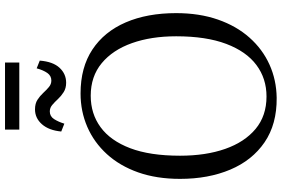

<svg xmlns="http://www.w3.org/2000/svg" viewBox="-195 -889 1096 746"><g transform="rotate(-90 353.0 -516.0)"><path d="M346 11Q243.5 12 173.2 -36Q103 -84 67 -169.2Q31 -254.5 31 -364.5Q31 -455.5 56.2 -527Q81.5 -598.5 127 -648.5Q172.5 -698.5 233 -724.8Q293.5 -751 363 -751Q464 -751 533.5 -705Q603 -659 639 -575.5Q675 -492 675 -379.5Q675 -289.5 650 -217.5Q625 -145.5 580 -94.8Q535 -44 475.2 -17Q415.5 10 346 11ZM351 -28.5Q421 -28.5 473.5 -67.8Q526 -107 555.5 -185Q585 -263 585 -379.5Q585 -476.5 558.5 -551.2Q532 -626 480.5 -668.8Q429 -711.5 354 -711.5Q284 -711.5 231.8 -673.2Q179.5 -635 150.2 -558.2Q121 -481.5 121 -364.5Q121 -264.5 147.5 -189Q174 -113.5 225 -71Q276 -28.5 351 -28.5ZM404.5 -807Q383 -807 367.8 -816.8Q352.5 -826.5 341 -839Q329.5 -851.5 318.2 -861Q307 -870.5 293 -870.5Q274 -870.5 263.2 -853.8Q252.5 -837 245.5 -814L215 -826Q219.5 -874 243.2 -901Q267 -928 301 -928Q323.5 -928 338.2 -918.5Q353 -909 364.8 -896.2Q376.5 -883.5 387.8 -874Q399 -864.5 413 -864.5Q431.5 -864.5 442.5 -880.2Q453.5 -896 460.5 -921.5L490.5 -909.5Q486.5 -858.5 462.8 -832.8Q439 -807 404.5 -807ZM483 -1044.5V-989H222.5V-1044.5Z"/></g></svg>

Font: Merriweather 60pt Light
Style: Regular
Weight: 300
Version: Version 2.100